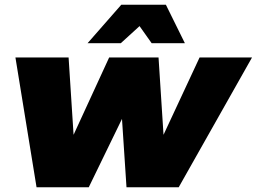

<svg xmlns="http://www.w3.org/2000/svg" viewBox="-20 -789 1082 809"><path d="M759 -607H619L568 -679L489 -607H349L491 -769H679ZM733 0H513L494 -288L354 0H134L45 -547H269L290 -221L440 -547H648L669 -221L821 -547H1042Z"/></svg>

Font: Argentum Sans Black
Style: Italic
Weight: 900
Italic angle: -11°
Designer: Julieta Ulanovsky (font), Cristiano Sobral (main changes and remaster)
Foundry: Julieta Ulanovsky (font), Cristiano Sobral (main changes and remaster)
Version: Version 2.007;June 15, 2022;FontCreator 14.0.0.2814 64-bit; 